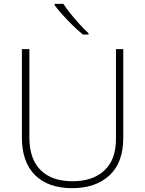

<svg xmlns="http://www.w3.org/2000/svg" viewBox="-20 -970 756 1000"><path d="M622 -252Q622 -123 550 -56.5Q478 10 356 10Q231 10 162.5 -58Q94 -126 94 -254V-714H133V-255Q133 -142 191.5 -84Q250 -26 358 -26Q463 -26 523.5 -82Q584 -138 584 -246V-714H622ZM310 -950Q324 -928 346.5 -900Q369 -872 394 -844.5Q419 -817 441 -797V-790H412Q386 -811 358 -838.5Q330 -866 305.5 -893.5Q281 -921 265 -942V-950Z"/></svg>

Font: Noto Sans Khmer UI ExtraLight
Style: Regular
Weight: 200
Designer: Danh Hong and the Monotype Design Team
Foundry: Monotype Imaging Inc.
Version: Version 2.002; ttfautohint (v1.8.4.7-5d5b)